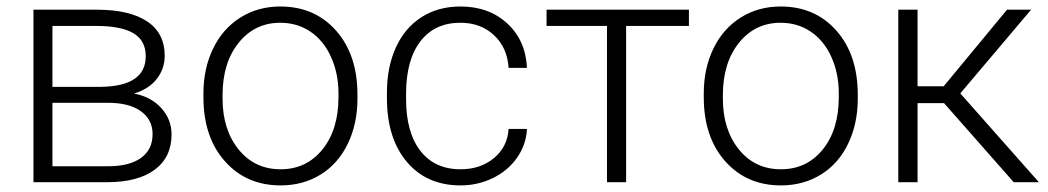

<svg xmlns="http://www.w3.org/2000/svg" viewBox="-20 -558 3209 588"><path d="M82.5 0V-528.3H276.4Q377 -528.3 430.7 -492.4Q484.4 -456.5 484.4 -387.2Q484.4 -347.7 460.4 -316.7Q436.5 -285.6 390.6 -271.5Q442.4 -261.7 473.9 -227.1Q505.4 -192.4 505.4 -146.5Q505.4 -76.7 453.9 -38.3Q402.3 0 308.1 0ZM140.6 -243.2V-48.8H310.1Q376 -48.8 411.6 -74.2Q447.3 -99.6 447.3 -147.5Q447.3 -191.4 411.6 -217.3Q376 -243.2 310.1 -243.2ZM140.6 -292H288.6Q426.3 -293.9 426.3 -385.7Q426.3 -434.1 388.4 -456.3Q350.6 -478.5 276.4 -478.5H140.6Z M603 0ZM603 -272Q603 -348.1 632.6 -409.2Q662.1 -470.2 716.1 -504.2Q770 -538.1 838.4 -538.1Q943.8 -538.1 1009.3 -464.1Q1074.7 -390.1 1074.7 -268.1V-255.9Q1074.7 -179.2 1045.2 -117.9Q1015.6 -56.6 961.9 -23.4Q908.2 9.8 839.4 9.8Q734.4 9.8 668.7 -64.2Q603 -138.2 603 -260.3ZM661.6 -255.9Q661.6 -161.1 710.7 -100.3Q759.8 -39.6 839.4 -39.6Q918.5 -39.6 967.5 -100.3Q1016.6 -161.1 1016.6 -260.7V-272Q1016.6 -332.5 994.1 -382.8Q971.7 -433.1 931.2 -460.7Q890.6 -488.3 838.4 -488.3Q760.3 -488.3 710.9 -427Q661.6 -365.7 661.6 -266.6Z M1390.6 -39.6Q1451.7 -39.6 1492.9 -74Q1534.2 -108.4 1537.6 -163.1H1593.8Q1591.3 -114.7 1563.5 -75Q1535.6 -35.2 1489.5 -12.7Q1443.4 9.8 1390.6 9.8Q1286.6 9.8 1225.8 -62.5Q1165 -134.8 1165 -256.8V-274.4Q1165 -352.5 1192.4 -412.6Q1219.7 -472.7 1270.8 -505.4Q1321.8 -538.1 1390.1 -538.1Q1477.1 -538.1 1533.4 -486.3Q1589.8 -434.6 1593.8 -350.1H1537.6Q1533.7 -412.1 1492.9 -450.2Q1452.1 -488.3 1390.1 -488.3Q1311 -488.3 1267.3 -431.2Q1223.6 -374 1223.6 -271V-253.9Q1223.6 -152.8 1267.3 -96.2Q1311 -39.6 1390.6 -39.6Z M2089.8 -478.5H1897.5V0H1838.9V-478.5H1653.8V-528.3H2089.8Z M2135.3 0ZM2135.3 -272Q2135.3 -348.1 2164.8 -409.2Q2194.3 -470.2 2248.3 -504.2Q2302.2 -538.1 2370.6 -538.1Q2476.1 -538.1 2541.5 -464.1Q2606.9 -390.1 2606.9 -268.1V-255.9Q2606.9 -179.2 2577.4 -117.9Q2547.9 -56.6 2494.1 -23.4Q2440.4 9.8 2371.6 9.8Q2266.6 9.8 2200.9 -64.2Q2135.3 -138.2 2135.3 -260.3ZM2193.8 -255.9Q2193.8 -161.1 2242.9 -100.3Q2292 -39.6 2371.6 -39.6Q2450.7 -39.6 2499.8 -100.3Q2548.8 -161.1 2548.8 -260.7V-272Q2548.8 -332.5 2526.4 -382.8Q2503.9 -433.1 2463.4 -460.7Q2422.9 -488.3 2370.6 -488.3Q2292.5 -488.3 2243.2 -427Q2193.8 -365.7 2193.8 -266.6Z M2871.1 -242.2H2790V0H2731V-528.3H2790V-293.9H2870.1L3064 -528.3H3137.7L2920.9 -272L3161.6 0H3084.5Z"/></svg>

Font: Roboto Light
Style: Regular
Weight: 300
Designer: Google
Version: Version 2.134; 2016; ttfautohint (v1.6)